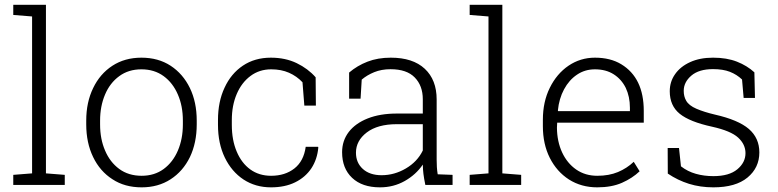

<svg xmlns="http://www.w3.org/2000/svg" viewBox="-20 -782 3289 812"><path d="M253.9 -42.5V0H36.1V-42.5L115.7 -48.8V-712.4L36.1 -718.8V-761.7H174.3V-48.8Z M579.1 10.3Q507.3 10.3 455.6 -23.9Q402.8 -57.6 373.8 -117.9Q344.7 -178.2 344.7 -255.9V-272Q344.7 -349.6 374 -409.7Q402.8 -469.7 455.3 -503.9Q507.8 -538.1 578.1 -538.1Q649.4 -538.1 701.7 -503.9Q753.9 -469.7 783 -409.9Q812 -350.1 812 -272V-255.9Q812 -178.2 783.2 -117.7Q753.9 -57.6 701.4 -23.7Q648.9 10.3 579.1 10.3ZM579.1 -38.6Q633.3 -38.6 672.4 -67.4Q711.4 -96.2 732.4 -145.5Q753.4 -194.8 753.4 -255.9V-272Q753.4 -333.5 732.4 -381.8Q711.4 -431.2 672.1 -460Q632.8 -488.8 578.1 -488.8Q523.4 -488.8 484.4 -460Q444.8 -431.2 424.1 -381.8Q403.3 -332.5 403.3 -272V-255.9Q403.3 -193.8 424.3 -145.5Q444.8 -96.7 484.1 -67.6Q523.4 -38.6 579.1 -38.6Z M1126 10.3Q1060.5 10.3 1009.8 -22.9Q959.5 -56.2 930.7 -115.7Q901.9 -175.3 901.9 -253.9V-274.4Q901.9 -352.1 929.7 -411.1Q957 -470.7 1007.3 -504.4Q1057.6 -538.1 1125.5 -538.1Q1187 -538.1 1234.9 -514.9Q1282.7 -491.7 1314.9 -455.1L1315.9 -335.4H1267.1L1259.3 -434.1Q1234.9 -460 1202.1 -474.4Q1169.4 -488.8 1127 -488.8Q1077.1 -488.8 1039.6 -460.9Q1002 -433.1 981.2 -384.5Q960.4 -335.9 960.4 -274.4V-253.9Q960.4 -189.5 981 -141.1Q1001.5 -92.3 1038.6 -65.4Q1075.7 -38.6 1126.5 -38.6Q1185.5 -38.6 1225.1 -69.6Q1264.6 -100.6 1272.9 -161.1H1325.2L1326.2 -158.2Q1321.8 -108.4 1296.9 -70.3Q1271.5 -32.2 1228.3 -11Q1185.1 10.3 1126 10.3Z M1586.9 10.3Q1511.7 10.3 1469.2 -29.8Q1426.8 -69.8 1426.8 -138.2Q1426.8 -187 1455.1 -224.1Q1483.4 -260.7 1535.4 -281.2Q1587.4 -301.8 1658.7 -301.8H1768.1V-362.3Q1768.1 -419.4 1734.1 -454.3Q1700.2 -489.3 1631.8 -489.3Q1593.3 -489.3 1562.7 -476.8Q1532.2 -464.4 1509.8 -445.3L1504.9 -364.7H1456.5V-475.1Q1490.7 -504.4 1534.2 -521.2Q1577.6 -538.1 1632.8 -538.1Q1726.1 -538.1 1776.4 -491.2Q1826.7 -444.3 1826.7 -361.3V-106.4Q1826.7 -90.8 1827.6 -75.4Q1828.6 -60.1 1831.1 -44.9L1894 -42.5V0H1778.8Q1772.9 -28.8 1770.8 -46.4Q1768.6 -64 1768.1 -85.9Q1739.3 -43.5 1691.9 -16.6Q1644.5 10.3 1586.9 10.3ZM1593.8 -41Q1647.9 -41 1696.5 -69.6Q1745.1 -98.1 1768.1 -145.5V-256.8H1658.2Q1577.1 -256.8 1531.2 -221.9Q1485.4 -187 1485.4 -136.2Q1485.4 -93.8 1514.6 -67.4Q1543.9 -41 1593.8 -41Z M2184.1 -42.5V0H1966.3V-42.5L2045.9 -48.8V-712.4L1966.3 -718.8V-761.7H2104.5V-48.8Z M2505.9 10.3Q2438.5 10.3 2386.2 -22.9Q2334.5 -56.2 2305.2 -114.3Q2275.9 -172.4 2275.9 -248.5V-275.4Q2275.9 -351.6 2305.2 -410.6Q2334.5 -470.2 2384.5 -504.2Q2434.6 -538.1 2496.1 -538.1Q2561.5 -538.1 2607.4 -510.3Q2702.6 -452.6 2702.6 -313V-263.2H2336.4L2335.4 -241.7Q2335.9 -183.6 2357.4 -137.2Q2378.9 -91.3 2417 -64.9Q2455.1 -38.6 2505.9 -38.6Q2555.7 -38.6 2593.5 -54.4Q2631.3 -70.3 2660.2 -97.7L2685.1 -57.6Q2654.3 -28.3 2610.6 -9Q2566.9 10.3 2505.9 10.3ZM2339.4 -314.9 2340.3 -312H2644V-326.7Q2644 -373 2626.5 -410.2Q2608.4 -446.8 2575.4 -467.8Q2542.5 -488.8 2496.1 -488.8Q2453.6 -488.8 2420.4 -466.3Q2386.7 -443.8 2365.5 -404.3Q2344.2 -364.7 2339.4 -314.9Z M2997.1 10.3Q2941.4 10.3 2893.8 -4.6Q2846.2 -19.5 2804.2 -47.9L2803.7 -156.2H2851.6L2859.9 -78.6Q2888.2 -56.6 2922.9 -46.9Q2957.5 -37.1 2997.1 -37.1Q3063.5 -37.1 3098.1 -65.9Q3132.8 -94.7 3132.8 -134.3Q3132.8 -171.4 3101.8 -200Q3070.8 -228.5 2991.7 -246.1Q2897 -266.6 2854.7 -300.8Q2812.5 -335 2812.5 -396Q2812.5 -436.5 2835 -468.3Q2857.4 -500.5 2898.7 -519.3Q2939.9 -538.1 2995.6 -538.1Q3053.7 -538.1 3096.7 -521.2Q3139.6 -504.4 3170.4 -476.1L3172.9 -367.7H3125L3118.2 -445.8Q3096.2 -466.8 3066.9 -478.3Q3037.6 -489.7 2995.6 -489.7Q2936 -489.7 2903.8 -462.2Q2871.6 -434.6 2871.6 -397.9Q2871.6 -374 2881.8 -356.4Q2893.1 -335.9 2925.5 -322Q2958 -308.1 3003.4 -297.4Q3102.5 -274.9 3147 -236.6Q3191.4 -198.2 3191.4 -137.2Q3191.4 -72.8 3141.4 -31.2Q3091.3 10.3 2997.1 10.3Z"/></svg>

Font: Hanuman Light
Style: Regular
Weight: 300
Designer: Danh Hong
Version: Version 8.002; ttfautohint (v1.8.3)